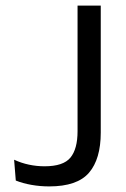

<svg xmlns="http://www.w3.org/2000/svg" viewBox="-20 -659 452 687"><path d="M156 8Q123.5 8 92.5 2.5Q61.5 -3 36.5 -13L30.5 -87.5Q56.5 -75.5 83.8 -69.8Q111 -64 139.5 -64Q206.5 -64 232 -95Q257.5 -126 257.5 -189.5V-639H340.5V-184.5Q340.5 -90 298.5 -41Q256.5 8 156 8Z"/></svg>

Font: Anek Gujarati Medium
Style: Regular
Weight: 400
Version: Version 1.003